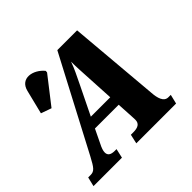

<svg xmlns="http://www.w3.org/2000/svg" viewBox="-170 -926 1126 1126"><g transform="rotate(-45 393.5 -363.0)"><path d="M158 -497 288 -664 289 -676C243 -733 151 -754 130 -669L93 -520ZM9 0H245L258 -58H244C211 -58 195 -69 195 -93C195 -107 201 -125 214 -150L254 -233H451L457 -127C457 -119 458 -111 458 -102C458 -69 435 -58 397 -58H377L364 0H694L708 -58H688C651 -58 639 -101 636 -147L587 -714H423L119 -136C86 -74 74 -58 43 -58H23ZM371 -473C401 -536 415 -561 432 -609C432 -561 435 -523 438 -464L447 -299H286Z"/></g></svg>

Font: Noto Serif Condensed Black
Style: Italic
Weight: 900
Width: 3
Italic angle: -12°
Designer: Monotype Design Team
Foundry: Monotype Imaging Inc.
Version: Version 2.013